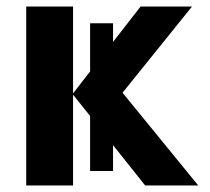

<svg xmlns="http://www.w3.org/2000/svg" viewBox="-20 -566 640 586"><path d="M203 -277 255 -212V-44H325V-123L423 0H585L354 -283L566 -546H409L325 -438V-495H255V-348L203 -281V-546H60V0H203Z"/></svg>

Font: Noto Sans Mono UI
Style: Bold
Weight: 700
Designer: Monotype Design team
Foundry: Monotype Imaging Inc.
Version: 1.000